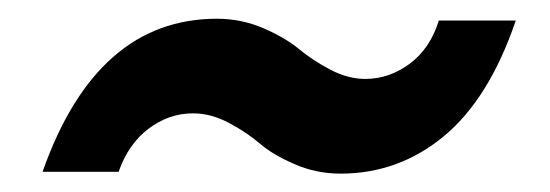

<svg xmlns="http://www.w3.org/2000/svg" viewBox="-20 -423 593 207"><path d="M25.9 -237.8Q84 -402.8 213.9 -402.8Q240.2 -402.8 263.9 -392.6Q287.6 -382.3 302 -370.4Q316.4 -358.4 335.7 -348.1Q355 -337.9 374 -337.9Q399.4 -337.9 421.6 -354.2Q443.8 -370.6 453.1 -400.9H536.1Q507.3 -316.4 458.5 -276.1Q409.7 -235.8 347.2 -235.8Q320.8 -235.8 297.4 -246.1Q273.9 -256.3 260 -268.3Q246.1 -280.3 226.8 -290.5Q207.5 -300.8 188 -300.8Q162.1 -300.8 140.1 -284.2Q118.2 -267.6 107.9 -237.8Z"/></svg>

Font: SVN-Poppins Medium
Style: Italic
Weight: 500
Italic angle: -10°
Designer: Ninad Kale (Devanagari), Jonny Pinhorn (Latin)
Foundry: Indian Type Foundry
Version: Version 3.002 2017